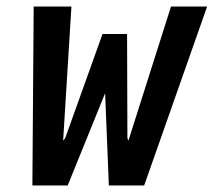

<svg xmlns="http://www.w3.org/2000/svg" viewBox="-20 -570 656 590"><path d="M83.5 -550H199.5L174 -137.5L180.5 -146L295 -465.5H370.5L371.5 -146L374.5 -137.5L505.5 -550H616.5L423 0H314.5L303 -283.5L188 0H79.5Z"/></svg>

Font: JuliaMono SemiBoldItalic
Style: Regular
Weight: 600
Italic angle: -9°
Monospace: yes
Designer: cormullion
Foundry: corm
Version: Version 0.049; ttfautohint (v1.8.4)